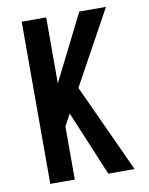

<svg xmlns="http://www.w3.org/2000/svg" viewBox="-83 -796 666 857"><g transform="rotate(-10 250.0 -367.5)"><path d="M338 0 215 -294 186 -241V0H75V-735H186V-436L336 -735H457L273 -400L457 0Z"/></g></svg>

Font: Iosevka Term
Style: Bold
Weight: 700
Monospace: yes
Designer: Belleve Invis
Foundry: Belleve Invis
Version: Version 30.0.1